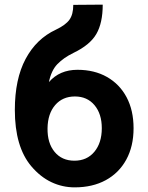

<svg xmlns="http://www.w3.org/2000/svg" viewBox="-20 -792 640 828"><path d="M302 16Q249 16 201.5 -6.5Q154 -29 115 -75Q44 -159 44 -318Q44 -451 90.5 -538Q137 -625 221 -664Q263 -684 279.5 -707Q296 -730 296 -771L423 -772Q423 -693 395.5 -645.5Q368 -598 297 -564Q254 -543 227.5 -515.5Q201 -488 191 -438Q237 -491 314 -491Q387 -491 441.5 -460Q496 -429 526 -372.5Q556 -316 556 -239Q556 -161 524.5 -103.5Q493 -46 436 -15Q379 16 302 16ZM301 -99Q355 -99 387 -137.5Q419 -176 419 -239Q419 -301 387.5 -338.5Q356 -376 303 -376Q250 -376 218 -339Q186 -302 185 -239Q184 -175 215.5 -137Q247 -99 301 -99Z"/></svg>

Font: Geist Mono ExtraBold
Style: Regular
Weight: 800
Monospace: yes
Designer: Basement.studio, Andrés Briganti, Mateo Zaragoza
Foundry: Basement.studio, Vercel, Andrés Briganti, Guido Ferreyra, Mateo Zaragoza
Version: Version 1.500; ttfautohint (v1.8.4.7-5d5b)